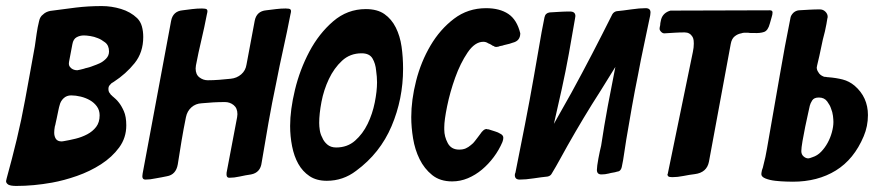

<svg xmlns="http://www.w3.org/2000/svg" viewBox="-51 -592 2917 634"><path d="M-23 18Q-31 13 -31 6Q-31 5 -29 -3Q-11 -68 4.5 -132.5Q20 -197 32 -263Q40 -307 48 -350.5Q56 -394 64 -439Q67 -460 70 -481Q73 -502 78 -522Q81 -537 91 -544Q100 -553 115 -556Q158 -562 199.5 -567Q241 -572 285 -572Q317 -572 348.5 -562.5Q380 -553 402 -532Q413 -521 417.5 -505Q422 -489 422 -470Q422 -419 393.5 -383.5Q365 -348 325 -322Q323 -321 317 -317Q315 -315 311 -310.5Q307 -306 307 -298Q307 -291 309.5 -287Q312 -283 314 -281Q315 -278 318 -277Q319 -275 320 -274.5Q321 -274 322 -273Q324 -271 326.5 -269Q329 -267 331 -265Q333 -263 336 -260Q339 -257 341 -254Q350 -243 358 -225Q366 -207 366 -178Q366 -137 342.5 -105Q319 -73 282.5 -49.5Q246 -26 203 -11Q160 4 121 11Q60 22 3 22Q-15 22 -23 18ZM190 -363Q195 -361 198.5 -360.5Q202 -360 204 -360Q206 -360 214 -362L226 -365Q231 -367 236.5 -368Q242 -369 244 -370Q246 -371 250 -372Q254 -373 258 -375Q267 -378 278 -383Q289 -388 299 -398Q309 -408 309 -422Q309 -442 296 -452Q283 -462 272 -466Q260 -471 247 -473Q234 -475 226 -475Q213 -475 202 -469Q191 -463 188 -446L177 -388Q175 -377 180 -371Q185 -365 190 -363ZM153 -125Q155 -125 156.5 -125.5Q158 -126 160 -126Q178 -129 198.5 -134Q219 -139 237 -148.5Q255 -158 266.5 -173Q278 -188 278 -211Q278 -228 269 -240.5Q260 -253 246 -261Q232 -269 215.5 -273Q199 -277 184 -277Q169 -277 159 -267.5Q149 -258 146 -245Q144 -239 141.5 -226.5Q139 -214 136 -200Q134 -193 133 -186.5Q132 -180 130 -174Q129 -169 128.5 -163.5Q128 -158 128 -154Q128 -142 133.5 -133.5Q139 -125 153 -125Z M632 -561Q633 -560 633 -559Q634 -558 634 -555Q634 -552 632 -544Q624 -502 614 -460Q604 -418 596 -376Q596 -374 595.5 -371Q595 -368 595 -366Q595 -346 607.5 -336.5Q620 -327 635 -327Q654 -327 673 -328.5Q692 -330 711 -332Q731 -334 745.5 -346.5Q760 -359 763 -379L790 -523Q796 -555 828 -558Q844 -560 860.5 -562Q877 -564 892 -564Q905 -564 908 -561Q909 -560 909 -559Q910 -558 910 -555Q910 -552 908 -544Q897 -487 884.5 -431Q872 -375 861 -318Q847 -252 835.5 -186.5Q824 -121 813 -55Q809 -22 778 -16Q769 -15 759.5 -13Q750 -11 740 -9Q731 -7 722.5 -6Q714 -5 706 -5Q697 -5 697 -16Q697 -23 698 -26L732 -205Q732 -207 732.5 -210Q733 -213 733 -215Q733 -235 720.5 -245Q708 -255 692 -255Q673 -255 654 -254Q635 -253 615 -251Q595 -250 581 -237.5Q567 -225 563 -205Q555 -166 548.5 -127Q542 -88 536 -49Q530 -15 500 -10Q492 -8 482.5 -6.5Q473 -5 463 -3Q454 -1 445.5 0Q437 1 429 1Q419 1 419 -10Q419 -12 419.5 -14.5Q420 -17 420 -19L514 -523Q520 -555 552 -558Q567 -560 583.5 -562Q600 -564 616 -564Q628 -564 632 -561Z M1028 5Q994 5 971 -10.5Q948 -26 934 -51Q920 -76 913.5 -109Q907 -142 907 -176Q907 -229 923 -295.5Q939 -362 970.5 -421.5Q1002 -481 1049 -521.5Q1096 -562 1157 -562Q1195 -562 1218.5 -545.5Q1242 -529 1256 -501Q1270 -473 1275 -438Q1280 -403 1280 -365Q1280 -265 1242 -175.5Q1204 -86 1125 -28Q1082 5 1028 5ZM1013 -138Q1018 -125 1029.5 -115Q1041 -105 1059 -105Q1096 -105 1121.5 -127.5Q1147 -150 1163 -183Q1179 -216 1186.5 -253.5Q1194 -291 1194 -320Q1194 -338 1191 -359Q1189 -382 1179 -399Q1169 -416 1143 -416Q1105 -416 1078.5 -391.5Q1052 -367 1035 -331Q1018 -295 1010.5 -255.5Q1003 -216 1003 -186Q1003 -175 1005 -162Q1007 -149 1013 -138Z M1588 -437Q1585 -437 1582 -438Q1580 -440 1577.5 -440.5Q1575 -441 1573 -443Q1570 -445 1567 -446.5Q1564 -448 1561 -449Q1554 -454 1545 -454Q1517 -454 1493 -418.5Q1469 -383 1452 -335.5Q1435 -288 1425.5 -241.5Q1416 -195 1416 -172V-164Q1416 -141 1427.5 -119.5Q1439 -98 1465 -98Q1478 -98 1487 -102Q1496 -106 1504 -113Q1512 -119 1517 -126Q1522 -133 1527 -139L1536 -151Q1539 -156 1544.5 -161Q1550 -166 1556 -166L1559 -165Q1564 -165 1565 -164Q1570 -162 1574.5 -161Q1579 -160 1584 -158Q1594 -155 1600 -151Q1611 -146 1611 -137Q1611 -131 1608 -123Q1597 -97 1579.5 -73.5Q1562 -50 1540.5 -32Q1519 -14 1494 -3.5Q1469 7 1442 7Q1402 7 1376 -14Q1350 -35 1334.5 -66.5Q1319 -98 1313 -135Q1307 -172 1307 -205Q1307 -262 1323 -325Q1339 -388 1370.5 -441.5Q1402 -495 1448 -530Q1494 -565 1554 -565Q1599 -565 1627.5 -546Q1656 -527 1667 -482Q1667 -457 1642 -451Q1640 -450 1631.5 -447.5Q1623 -445 1613 -443Q1608 -441 1603.5 -440.5Q1599 -440 1595 -438Q1593 -438 1591.5 -437.5Q1590 -437 1588 -437Z M1778 -183 1836 -286Q1871 -350 1904.5 -414.5Q1938 -479 1971 -545Q1976 -553 1985 -555Q2006 -557 2033.5 -561Q2061 -565 2081 -565Q2097 -565 2097 -551Q2097 -548 2096.5 -545.5Q2096 -543 2096 -541Q2086 -492 2075.5 -443.5Q2065 -395 2056 -346Q2045 -292 2035.5 -238.5Q2026 -185 2017 -131Q2013 -108 2010 -85.5Q2007 -63 2002 -40Q1999 -26 1986 -25Q1980 -23 1973 -22Q1966 -21 1959 -19Q1947 -16 1935 -16Q1920 -16 1920 -31Q1920 -42 1925 -69Q1927 -80 1929.5 -91.5Q1932 -103 1934 -111Q1939 -144 1944.5 -177Q1950 -210 1956 -242L1981 -371L1932 -292Q1903 -247 1876 -202Q1849 -157 1823 -111Q1810 -88 1797.5 -65Q1785 -42 1771 -19Q1767 -11 1757 -9Q1737 -7 1711 -3Q1685 1 1665 1Q1649 1 1649 -14Q1649 -18 1651 -22Q1667 -102 1682.5 -181Q1698 -260 1712 -340Q1721 -389 1729 -437.5Q1737 -486 1747 -535Q1750 -549 1764 -551Q1781 -552 1797.5 -553Q1814 -554 1831 -554Q1849 -554 1849 -539Q1849 -537 1848.5 -535.5Q1848 -534 1848 -532Q1838 -473 1827.5 -415Q1817 -357 1804 -298Z M2163 -557Q2245 -557 2327 -557.5Q2409 -558 2491 -558Q2500 -558 2500 -551Q2500 -544 2497 -535L2491 -514Q2485 -491 2472 -486.5Q2459 -482 2439 -483Q2434 -483 2429 -483Q2424 -483 2419 -484Q2414 -484 2408 -484Q2402 -484 2397 -482Q2385 -480 2375 -472Q2365 -464 2362 -447L2290 -58Q2283 -22 2243 -17Q2226 -15 2206 -11Q2186 -7 2169 -7Q2158 -7 2155.5 -10Q2153 -13 2153 -15Q2153 -17 2154 -18L2237 -421Q2240 -435 2240 -448Q2240 -452 2239.5 -458Q2239 -464 2236 -470Q2227 -485 2210 -485Q2193 -485 2177 -484Q2161 -483 2145 -482Q2138 -481 2132.5 -486.5Q2127 -492 2127 -497Q2127 -501 2129 -509Q2129 -515 2131 -523Q2135 -546 2157 -555Q2157 -555 2163 -557Z M2646 -370V-369Q2646 -361 2651 -354Q2656 -344 2669 -339Q2671 -338 2677 -338Q2679 -337 2684 -337Q2710 -335 2731.5 -329.5Q2753 -324 2771 -309Q2815 -271 2815 -212Q2815 -175 2801 -142Q2769 -66 2709 -29Q2649 8 2567 8Q2561 8 2544 7.5Q2527 7 2509 5Q2491 3 2477 -2.5Q2463 -8 2463 -17Q2463 -19 2463.5 -22Q2464 -25 2465 -30Q2467 -35 2468 -38.5Q2469 -42 2470 -47Q2477 -73 2481.5 -100.5Q2486 -128 2491 -155Q2508 -250 2524 -344Q2540 -438 2559 -532Q2560 -541 2569 -550Q2577 -557 2587 -558Q2604 -559 2621.5 -560Q2639 -561 2656 -561Q2667 -561 2674.5 -553.5Q2682 -546 2682 -537Q2682 -533 2681 -531Q2680 -524 2678 -513Q2676 -502 2673 -488.5Q2670 -475 2666 -461Q2660 -432 2654.5 -407Q2649 -382 2647 -375V-374ZM2595 -93Q2595 -82 2602.5 -75.5Q2610 -69 2618 -69Q2622 -69 2632 -73Q2648 -78 2660.5 -91Q2673 -104 2682 -120.5Q2691 -137 2696 -155.5Q2701 -174 2701 -189Q2701 -197 2699.5 -209.5Q2698 -222 2693 -234Q2690 -244 2680.5 -257Q2671 -270 2653 -270Q2637 -270 2631 -260.5Q2625 -251 2623 -243Q2622 -238 2617.5 -218Q2613 -198 2608 -174Q2603 -150 2599 -126.5Q2595 -103 2595 -93Z"/></svg>

Font: Bangerz
Style: Regular
Weight: 400
Designer: vernon adams
Foundry: Vernon Adams
Version: Version 2.10;February 7, 2025;FontCreator 13.0.0.2683 64-bit